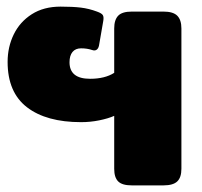

<svg xmlns="http://www.w3.org/2000/svg" viewBox="-20 -560 611 580"><path d="M325 -50V-210Q307 -202 280 -196.5Q253 -191 225 -191Q120 -191 61.5 -236Q3 -281 3 -373Q3 -418 21.5 -456Q40 -494 76 -517Q112 -540 163 -540Q200 -540 224.5 -537Q249 -534 273 -525Q287 -520 290.5 -514.5Q294 -509 292 -497L279 -422Q277 -413 271.5 -409.5Q266 -406 258 -409Q243 -414 225 -414Q208 -414 199 -403Q190 -392 190 -372Q190 -322 252 -322Q297 -322 325 -340V-474Q325 -500 337 -512.5Q349 -525 378 -525H474Q503 -525 515.5 -512.5Q528 -500 528 -474V-50Q528 -24 515.5 -12Q503 0 474 0H378Q349 0 337 -12Q325 -24 325 -50Z"/></svg>

Font: Mitr SemiBold
Style: Regular
Weight: 600
Designer: Thanarat Vachiruckul
Foundry: Cadson Demak
Version: Version 1.002